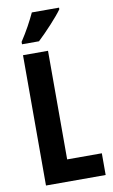

<svg xmlns="http://www.w3.org/2000/svg" viewBox="-101 -984 608 1036"><g transform="rotate(-10 203.0 -466.5)"><path d="M300 -924V-933H151C130 -888 104 -839 69 -786V-773H162C208 -816 273 -886 300 -924ZM64 0H391V-119H201V-714H64Z"/></g></svg>

Font: Noto Sans Arabic UI XCn
Style: Bold
Weight: 700
Width: 2
Designer: Monotype Design Team, Nadine Chahine and Nizar Qandah
Foundry: Monotype Imaging Inc.
Version: Version 2.010